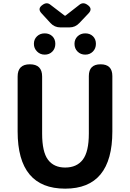

<svg xmlns="http://www.w3.org/2000/svg" viewBox="-20 -1130 787 1164"><path d="M518.6 -320.3V-668.9Q518.6 -740.2 589.8 -740.2Q661.1 -740.2 661.1 -668.9V-333Q661.1 13.7 375 13.7Q86.9 13.7 86.9 -333V-666Q86.9 -740.2 161.1 -740.2Q235.4 -740.2 235.4 -666V-320.3Q235.4 -209 271 -161.6Q306.6 -114.3 375 -114.3Q445.3 -114.3 481.9 -162.1Q518.6 -210 518.6 -320.3ZM516.6 -1048.8Q492.2 -1023.4 460.9 -990.2Q436.5 -963.9 401.4 -963.9H345.7Q310.5 -963.9 286.1 -990.2L231.4 -1049.8Q205.1 -1078.1 238.3 -1100.6Q263.7 -1119.1 285.2 -1101.6L372.1 -1035.2H377L460.9 -1100.6Q483.4 -1119.1 508.8 -1101.6Q544.9 -1078.1 516.6 -1048.8ZM251 -798.8Q223.6 -798.8 204.6 -817.9Q185.5 -836.9 185.5 -864.3Q185.5 -891.6 204.1 -909.7Q222.7 -927.7 251 -927.7Q279.3 -927.7 297.4 -910.2Q315.4 -892.6 315.4 -864.3Q315.4 -835.9 297.4 -817.4Q279.3 -798.8 251 -798.8ZM497.1 -798.8Q468.8 -798.8 450.2 -817.4Q431.6 -835.9 431.6 -864.3Q431.6 -891.6 450.2 -909.7Q468.8 -927.7 497.1 -927.7Q525.4 -927.7 543.5 -910.2Q561.5 -892.6 561.5 -864.3Q561.5 -835.9 543 -817.4Q524.4 -798.8 497.1 -798.8Z"/></svg>

Font: GenSenMaruGothic TW TTF Bold
Style: Regular
Weight: 700
Version: Version 1.301